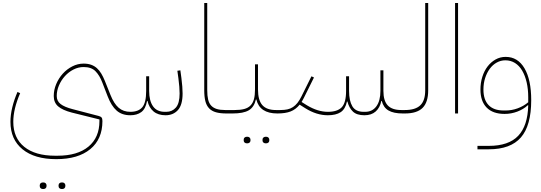

<svg xmlns="http://www.w3.org/2000/svg" viewBox="-20 -760 3623 1286"><path d="M357 306Q212 306 131 240Q50 174 50 56Q50 9 62.5 -42Q75 -93 97 -144L115 -136Q69 -30 69 56Q69 164 142.5 223.5Q216 283 349 283H365Q499 283 572.5 222Q646 161 646 51V40L461 -6Q399 -22 369.5 -47.5Q340 -73 340 -117Q340 -158 356.5 -197Q373 -236 400.5 -266.5Q428 -297 464.5 -315.5Q501 -334 540 -334Q569 -334 591 -326Q613 -318 629.5 -303Q646 -288 658.5 -267Q671 -246 682 -219L720 -124Q743 -66 774.5 -38.5Q806 -11 853 -11Q907 -11 933 -41.5Q959 -72 959 -151V-249H979V-151Q979 -85 1005 -48Q1031 -11 1084 -11H1094Q1133 -11 1158 -39.5Q1183 -68 1183 -134Q1183 -152 1181 -179Q1179 -206 1175 -235L1168 -286L1188 -289L1195 -238Q1199 -208 1201 -180.5Q1203 -153 1203 -134Q1203 -57 1171.5 -22.5Q1140 12 1089 12Q1039 12 1008.5 -13.5Q978 -39 968 -84H965Q955 -30 926 -9Q897 12 853 12Q797 12 761.5 -19Q726 -50 701 -115L665 -208Q647 -255 619.5 -283Q592 -311 540 -311Q505 -311 472.5 -294.5Q440 -278 415 -250.5Q390 -223 375 -188Q360 -153 360 -117Q360 -83 386 -63Q412 -43 466 -29L642 17Q656 21 661 28Q666 35 666 51Q666 172 584.5 239Q503 306 357 306ZM393 506Q384 506 378 500.5Q372 495 372 484Q372 473 378 467.5Q384 462 393 462H397Q406 462 412 467.5Q418 473 418 484Q418 495 412 500.5Q406 506 397 506ZM267 506Q258 506 252 500.5Q246 495 246 484Q246 473 252 467.5Q258 462 267 462H271Q280 462 286 467.5Q292 473 292 484Q292 495 286 500.5Q280 506 271 506Z M1497 0Q1455 0 1426.5 -8Q1398 -16 1380.5 -34.5Q1363 -53 1355.5 -82.5Q1348 -112 1348 -156V-740H1368V-156Q1368 -119 1374 -93.5Q1380 -68 1394.5 -52.5Q1409 -37 1432 -30Q1455 -23 1488 -23H1548V-10L1538 0Z M1538 -13 1548 -23H1552Q1590 -23 1616 -30Q1642 -37 1658 -53.5Q1674 -70 1681 -96Q1688 -122 1688 -161V-329H1708V-161Q1708 -89 1737 -56Q1766 -23 1828 -23H1848V-10L1838 0Q1719 0 1697 -94H1694Q1682 -42 1646 -21Q1610 0 1538 0ZM1759 200Q1750 200 1744 194.5Q1738 189 1738 178Q1738 167 1744 161.5Q1750 156 1759 156H1763Q1772 156 1778 161.5Q1784 167 1784 178Q1784 189 1778 194.5Q1772 200 1763 200ZM1633 200Q1624 200 1618 194.5Q1612 189 1612 178Q1612 167 1618 161.5Q1624 156 1633 156H1637Q1646 156 1652 161.5Q1658 167 1658 178Q1658 189 1652 194.5Q1646 200 1637 200Z M1838 -13 1848 -23H1858Q1885 -23 1905.5 -27.5Q1926 -32 1942.5 -43Q1959 -54 1972.5 -71Q1986 -88 1999 -114L2066 -249L2083 -241L2016 -106Q2012 -98 2008 -91Q2004 -84 2000 -77L2037 -54Q2109 -11 2176 -11Q2240 -11 2269 -41.5Q2298 -72 2298 -151V-249H2318V-151Q2318 -85 2340 -48Q2362 -11 2416 -11H2426Q2474 -11 2501 -48Q2528 -85 2528 -151V-289H2548V-151Q2548 -85 2577 -54Q2606 -23 2668 -23H2688V-10L2678 0Q2616 0 2582 -20Q2548 -40 2537 -84H2534Q2525 -39 2496.5 -13.5Q2468 12 2421 12Q2370 12 2344 -12.5Q2318 -37 2307 -80H2304Q2293 -29 2261.5 -8.5Q2230 12 2176 12Q2100 12 2025 -35L1987 -59Q1961 -27 1926.5 -13.5Q1892 0 1838 0Z M2678 -13 2688 -23H2692Q2762 -23 2795 -54.5Q2828 -86 2828 -155V-740H2848V-155Q2848 -75 2810.5 -37.5Q2773 0 2692 0H2678Z M3028 -740H3048V0H3028Z M3178 217H3254Q3387 217 3451 149.5Q3515 82 3518 -55H3515Q3486 -28 3445 -12.5Q3404 3 3360 3Q3281 3 3239.5 -39.5Q3198 -82 3198 -160Q3198 -205 3210.5 -245Q3223 -285 3245.5 -314.5Q3268 -344 3299 -361.5Q3330 -379 3367 -379Q3448 -379 3493 -302.5Q3538 -226 3538 -89Q3538 81 3469 160.5Q3400 240 3254 240H3178ZM3367 -20Q3408 -20 3447.5 -34.5Q3487 -49 3518 -75V-109Q3518 -163 3507.5 -208.5Q3497 -254 3477.5 -287Q3458 -320 3429.5 -338Q3401 -356 3365 -356Q3334 -356 3307 -341Q3280 -326 3260.5 -299.5Q3241 -273 3229.5 -237.5Q3218 -202 3218 -160Q3218 -92 3252.5 -56Q3287 -20 3353 -20Z"/></svg>

Font: IBM Plex Sans Arabic Thin
Style: Regular
Weight: 100
Designer: Mike Abbink, Paul van der Laan, Pieter van Rosmalen, Wael Morcos, Khajak Apelian
Foundry: Bold Monday
Version: Version 1.101